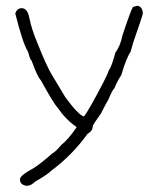

<svg xmlns="http://www.w3.org/2000/svg" viewBox="-20 -459 528 644"><path d="M439.5 -439.5Q455.1 -439.5 459 -418V-414.1Q459 -408.7 435.5 -341.8Q427.7 -321.8 418 -285.2Q404.3 -266.1 386.7 -207Q373 -186.5 363.3 -162.1Q357.9 -159.7 341.8 -121.1Q338.9 -118.7 318.4 -78.1Q291 -40 291 -35.2Q291 -20 273.4 -9.8Q221.7 62 152.3 113.3Q141.6 125 97.7 150.4Q84 164.1 70.3 164.1H68.4Q46.9 160.6 46.9 142.6Q46.9 129.4 91.8 105.5Q117.7 89.4 156.2 54.7Q165 51.8 185.5 27.3Q209 8.8 236.3 -31.2V-33.2Q200.2 -58.1 171.9 -99.6Q160.2 -111.3 117.2 -189.5Q105.5 -201.2 85.9 -255.9Q81.5 -256.8 74.2 -285.2Q56.6 -312 31.2 -414.1Q37.6 -431.6 52.7 -431.6Q71.8 -431.6 78.1 -400.4Q85.9 -360.8 105.5 -314.5Q135.3 -239.7 152.3 -210.9L199.2 -132.8Q243.7 -72.3 261.7 -68.4Q277.3 -87.9 326.2 -181.6Q343.8 -216.3 343.8 -220.7Q355 -236.3 367.2 -283.2Q383.3 -303.7 390.6 -339.8Q418 -422.4 425.8 -435.5Z"/></svg>

Font: CEF Fonts CJK
Style: Regular
Weight: 400
Designer: PartyBoss (派对大魔王)
Version: Release 2.25